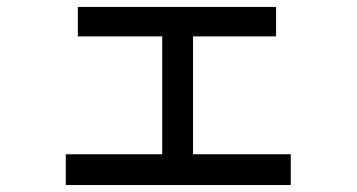

<svg xmlns="http://www.w3.org/2000/svg" viewBox="-20 -528 1040 560"><path d="M828.1 11.7H171.9V-78.1H453.1V-421.9H207V-507.8H785.2V-421.9H543V-78.1H828.1Z"/></svg>

Font: Droid Sans Fallback
Style: Regular
Weight: 400
Designer: Steve Matteson
Foundry: Ascender Corporation
Version: 3.00 (Khmer version)